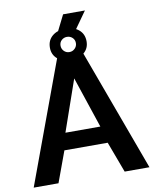

<svg xmlns="http://www.w3.org/2000/svg" viewBox="-99 -1008 870 1083"><g transform="rotate(-10 336.0 -467.0)"><path d="M370 -803 284 -826 338 -934H463ZM267 -710H407L668 0H526L460 -177H212L147 0H5ZM435 -274 337 -567 235 -274ZM337 -852Q384 -852 413 -827.5Q442 -803 442 -761Q442 -721 413 -696.5Q384 -672 337 -672Q290 -672 261 -696.5Q232 -721 232 -761Q232 -803 261 -827.5Q290 -852 337 -852ZM293 -762Q293 -744 305.5 -731Q318 -718 337 -718Q355 -718 368 -731Q381 -744 381 -762Q381 -781 368 -793Q355 -805 337 -805Q319 -805 306 -793Q293 -781 293 -762Z"/></g></svg>

Font: YasnoRaleway
Style: Bold
Weight: 700
Designer: Matt McInerney, Pablo Impallari, Rodrigo Fuenzalida
Foundry: Matt McInerney, Pablo Impallari, Rodrigo Fuenzalida
Version: Version 4.026